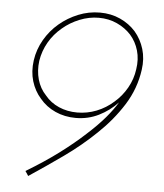

<svg xmlns="http://www.w3.org/2000/svg" viewBox="-49 -676 622 728"><g transform="rotate(5 262.5 -312.5)"><path d="M458 -431Q453 -393 434 -359.5Q415 -326 387 -302Q358 -276 322.5 -262Q287 -248 249 -248Q211 -248 179 -262Q147 -276 126 -302Q103 -326 93.5 -359.5Q84 -393 89 -431Q95 -469 114 -502Q133 -535 163 -560Q191 -584 227 -598.5Q263 -613 300 -613Q338 -613 369.5 -598.5Q401 -584 423 -560Q445 -535 454.5 -502Q464 -469 458 -431ZM479 -431Q485 -473 474 -509.5Q463 -546 439 -574Q415 -601 380 -617Q345 -633 303 -633Q260 -633 220.5 -617Q181 -601 149 -574Q117 -547 95.5 -510Q74 -473 68 -431Q62 -388 73 -351.5Q84 -315 108 -288Q132 -259 167.5 -243Q203 -227 245 -227Q292 -227 332.5 -247Q373 -267 404 -300Q388 -273 360.5 -240.5Q333 -208 292 -171Q251 -133 197 -92.5Q143 -52 73 -10Q76 -6 79 -1.5Q82 3 85 8Q147 -33 212.5 -79.5Q278 -126 334 -180Q390 -233 429.5 -295.5Q469 -358 479 -431Z"/></g></svg>

Font: Josefin Slab Thin ExtraLight
Style: Italic
Weight: 250
Italic angle: -12°
Version: Version 2.000